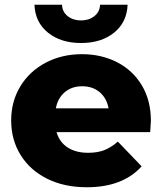

<svg xmlns="http://www.w3.org/2000/svg" viewBox="-20 -779 682 808"><path d="M612 -223H218Q230 -181 264.5 -158.5Q299 -136 351 -136Q390 -136 418.5 -147Q447 -158 476 -183L576 -79Q497 9 345 9Q250 9 178 -27Q106 -63 66.5 -127Q27 -191 27 -272Q27 -352 65.5 -415.5Q104 -479 172 -515Q240 -551 325 -551Q406 -551 472 -517.5Q538 -484 576.5 -420.5Q615 -357 615 -270Q615 -268 612 -223ZM215 -323H437Q429 -366 399.5 -391Q370 -416 326 -416Q282 -416 252.5 -391Q223 -366 215 -323ZM125 -759H241Q242 -729 265 -711Q288 -693 321 -693Q354 -693 377 -711Q400 -729 401 -759H517Q514 -685 460 -641.5Q406 -598 321 -598Q236 -598 182 -641.5Q128 -685 125 -759Z"/></svg>

Font: Idrija
Style: Regular
Weight: 800
Designer: Julieta Ulanovsky
Foundry: Julieta Ulanovsky
Version: Version 7.200